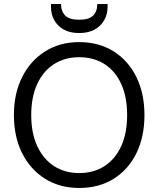

<svg xmlns="http://www.w3.org/2000/svg" viewBox="-20 -921 786 953"><path d="M373 12Q277 12 204 -33.5Q131 -79 90 -160.5Q49 -242 49 -350Q49 -457 90 -538.5Q131 -620 204 -666Q277 -712 373 -712Q471 -712 544 -666Q617 -620 657 -538.5Q697 -457 697 -350Q697 -242 657 -160.5Q617 -79 544 -33.5Q471 12 373 12ZM373 -62Q445 -62 498.5 -96.5Q552 -131 581.5 -195.5Q611 -260 611 -350Q611 -440 581.5 -504.5Q552 -569 498.5 -603Q445 -637 373 -637Q302 -637 248.5 -603Q195 -569 165 -504.5Q135 -440 135 -350Q135 -260 165 -195.5Q195 -131 248.5 -96.5Q302 -62 373 -62ZM373 -757Q327 -757 296 -774.5Q265 -792 249 -821.5Q233 -851 233 -887V-901H283Q283 -864 304 -843.5Q325 -823 373 -823Q421 -823 442 -843.5Q463 -864 463 -901H514V-887Q514 -851 497.5 -821.5Q481 -792 450 -774.5Q419 -757 373 -757Z"/></svg>

Font: DM Sans 9pt
Style: Regular
Weight: 400
Designer: Colophon Foundry, Jonny Pinhorn
Foundry: Colophon Foundry
Version: Version 4.004;gftools[0.9.30]